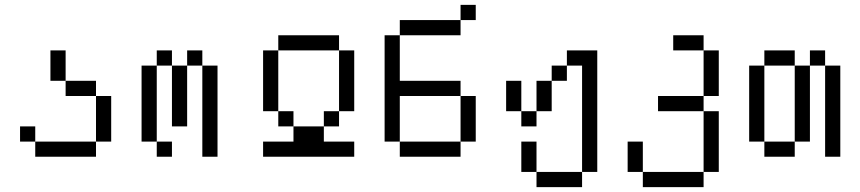

<svg xmlns="http://www.w3.org/2000/svg" viewBox="-20 -645 3540 790"><path d="M125 -62.5V0H375V-62.5ZM125 -62.5V-125H62.5V-62.5ZM375 -62.5H437.5V-250H375ZM375 -250V-312.5H250V-250ZM250 -312.5Q250 -312.5 250 -437.5H187.5Q187.5 -437.5 187.5 -312.5Z M687.5 0V-62.5H625V0ZM625 -62.5V-375H562.5V-62.5ZM812.5 -375Q812.5 -375 812.5 0H875Q875 0 875 -375ZM687.5 -375Q687.5 -375 687.5 -125H750Q750 -125 750 -375ZM625 -375H687.5V-437.5H625ZM750 -375H812.5V-437.5H750Z M1437.5 0V-62.5H1312.5V-125H1187.5V-62.5H1062.5V0ZM1187.5 -125V-187.5H1125V-125ZM1312.5 -125H1375V-187.5H1312.5ZM1125 -187.5Q1125 -187.5 1125 -437.5H1062.5Q1062.5 -437.5 1062.5 -187.5ZM1375 -187.5H1437.5Q1437.5 -187.5 1437.5 -437.5H1375Q1375 -437.5 1375 -187.5ZM1125 -437.5H1375V-500H1125Z M1937.5 -562.5V-625H1875V-562.5H1625V-500H1562.5V-62.5H1625V0H1875V-62.5H1625V-250H1875V-62.5H1937.5V-250H1875V-312.5H1625V-500H1875V-562.5Z M2187.5 62.5V125H2375V62.5ZM2187.5 62.5Q2187.5 62.5 2187.5 -62.5H2125Q2125 -62.5 2125 62.5ZM2375 62.5H2437.5Q2437.5 62.5 2437.5 -437.5H2312.5V-375H2250V-312.5H2187.5Q2187.5 -312.5 2187.5 -187.5H2125V-125H2187.5V-187.5H2250Q2250 -187.5 2250 -312.5H2312.5V-375H2375ZM2125 -187.5Q2125 -187.5 2125 -312.5H2062.5Q2062.5 -312.5 2062.5 -187.5Z M2625 62.5V125H2875V62.5ZM2625 62.5Q2625 62.5 2625 -62.5H2562.5Q2562.5 -62.5 2562.5 62.5ZM2875 62.5H2937.5Q2937.5 62.5 2937.5 -187.5H2875Q2875 -187.5 2875 62.5ZM2875 -187.5V-250H2687.5V-187.5ZM2875 -250H2937.5V-437.5H2875ZM2875 -437.5V-500H2750V-437.5Z M3125 -62.5V0H3250V-62.5ZM3125 -62.5V-375H3062.5V-62.5ZM3250 -62.5H3312.5V-375H3250ZM3375 -375Q3375 -375 3375 0H3437.5Q3437.5 0 3437.5 -375ZM3125 -375H3250V-437.5H3125ZM3312.5 -375H3375V-437.5H3312.5Z"/></svg>

Font: BFUnifontExMono
Style: Regular
Weight: 500
Version: Version 15.0.06